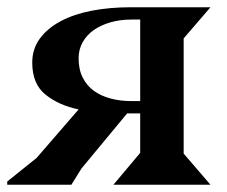

<svg xmlns="http://www.w3.org/2000/svg" viewBox="-20 -510 627 530"><path d="M0 -9 81 -74 197 -208Q143 -219 106 -248.5Q69 -278 69 -337Q69 -375 90 -403.5Q111 -432 147.5 -451.5Q184 -471 233.5 -480.5Q283 -490 341 -490H561L487 -404V-86L561 0H293L367 -88V-197H331L205 -45L177 0H0ZM367 -231V-456H342Q312 -456 285.5 -448.5Q259 -441 239.5 -427.5Q220 -414 208.5 -394Q197 -374 197 -349Q197 -318 208.5 -295.5Q220 -273 239.5 -259Q259 -245 285.5 -238Q312 -231 342 -231Z"/></svg>

Font: Bluu Next Cyrillic
Style: Bold
Weight: 700
Designer: Igor Stepanchenko
Foundry: Igor Stepanchenko
Version: Version 1.000